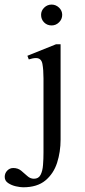

<svg xmlns="http://www.w3.org/2000/svg" viewBox="-90 -606 362 822"><path d="M176.3 -542.5Q176.3 -523.9 162.8 -510.5Q149.4 -497.1 130.9 -497.1Q111.8 -497.1 98.9 -510Q85.9 -522.9 85.9 -542.5Q85.9 -560.5 99.4 -573.5Q112.8 -586.4 130.9 -586.4Q148.9 -586.4 162.6 -573.5Q176.3 -560.5 176.3 -542.5ZM169.4 -416.5V-8.3Q169.4 43.9 154.5 90.6Q139.6 137.2 104.5 166.5Q69.3 195.8 9.3 195.8Q-2.9 195.8 -21.7 191.7Q-40.5 187.5 -55.2 177.7Q-69.8 168 -69.8 151.4Q-69.8 135.7 -59.1 124.5Q-48.3 113.3 -33.2 113.3Q-13.2 113.3 0.7 124.8Q14.6 136.2 27.1 147.7Q39.6 159.2 55.2 159.2Q75.2 159.2 83.7 142.6Q92.3 126 94.2 100.3Q96.2 74.7 96.2 47.9V-270.5Q96.2 -307.6 91.6 -332.5Q86.9 -357.4 64 -357.4Q56.2 -357.4 48.6 -355.7Q41 -354 33.2 -351.6L27.3 -367.2L149.9 -416.5Z"/></svg>

Font: Scheherazade New Rohingya
Style: Regular
Weight: 400
Designer: SIL International
Foundry: SIL International
Version: Version 3.000 ; LngRng